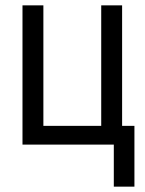

<svg xmlns="http://www.w3.org/2000/svg" viewBox="-20 -540 540 717"><path d="M405 157V0H64V-520H142V-70H358V-520H436V-70H482V157Z"/></svg>

Font: Iosevka Term
Style: Regular
Weight: 400
Monospace: yes
Designer: Belleve Invis
Foundry: Belleve Invis
Version: Version 30.0.1